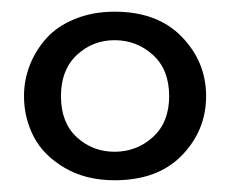

<svg xmlns="http://www.w3.org/2000/svg" viewBox="-20 -759 402 332"><path d="M178.2 -447.3Q128.4 -447.3 91.8 -468.8Q55.2 -490.2 38.3 -522.7Q21.5 -555.2 21.5 -592.8Q21.5 -620.6 31.5 -646.2Q41.5 -671.9 60.3 -692.9Q79.1 -713.9 109.9 -726.3Q140.6 -738.8 178.2 -738.8Q252.4 -738.8 294.4 -695.3Q336.4 -651.9 336.4 -592.8Q336.4 -533.7 294.7 -490.5Q252.9 -447.3 178.2 -447.3ZM272.5 -592.8Q272.5 -638.7 244.4 -664.1Q216.3 -689.5 178.2 -689.5Q140.1 -689.5 112.8 -663.8Q85.4 -638.2 85.4 -592.8Q85.4 -546.9 112.8 -521.7Q140.1 -496.6 178.2 -496.6Q216.3 -496.6 244.4 -522Q272.5 -547.4 272.5 -592.8Z"/></svg>

Font: Coustard
Style: Regular
Weight: 400
Foundry: vernon adams
Version: Version 1.000